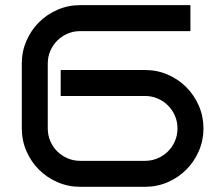

<svg xmlns="http://www.w3.org/2000/svg" viewBox="-20 -720 841 740"><path d="M764.2 -225.1Q764.2 -178.7 746.3 -137.7Q728.5 -96.7 698 -66.2Q667.5 -35.6 626.5 -17.8Q585.4 0 539.1 0H289.1Q242.7 0 201.7 -17.8Q160.6 -35.6 130.1 -66.2Q99.6 -96.7 81.8 -137.7Q64 -178.7 64 -225.1V-475.1Q64 -521.5 81.8 -562.5Q99.6 -603.5 130.1 -634Q160.6 -664.6 201.7 -682.4Q242.7 -700.2 289.1 -700.2H713.9V-600.1H289.1Q263.2 -600.1 240.5 -590.3Q217.8 -580.6 200.7 -563.5Q183.6 -546.4 173.8 -523.7Q164.1 -501 164.1 -475.1V-225.1Q164.1 -199.2 173.8 -176.3Q183.6 -153.3 200.7 -136.5Q217.8 -119.6 240.5 -109.9Q263.2 -100.1 289.1 -100.1H539.1Q564.9 -100.1 587.6 -109.9Q610.4 -119.6 627.4 -136.5Q644.5 -153.3 654.3 -176.3Q664.1 -199.2 664.1 -225.1Q664.1 -251 654.3 -273.7Q644.5 -296.4 627.4 -313.5Q610.4 -330.6 587.6 -340.3Q564.9 -350.1 539.1 -350.1H213.9V-450.2H539.1Q585.4 -450.2 626.5 -432.4Q667.5 -414.6 698 -384Q728.5 -353.5 746.3 -312.5Q764.2 -271.5 764.2 -225.1Z"/></svg>

Font: Bruno Ace
Style: Regular
Weight: 400
Designer: Astigmatic (AOETI)
Foundry: Astigmatic (AOETI)
Version: Version 1.000